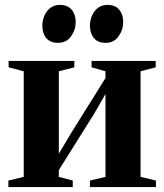

<svg xmlns="http://www.w3.org/2000/svg" viewBox="-20 -760 668 780"><path d="M14 0V-26.5L76.5 -41.5V-470.5L15 -486.5V-512.5H282V-486.5L219 -470.5V-135.5L265 -213L408.5 -443V-470.5L352 -486.5V-512.5H612.5V-486.5L551 -470.5V-41.5L613.5 -26.5V0H345.5V-26.5L408.5 -41.5V-378L362.5 -298L219 -69V-41.5L275.5 -26.5V0ZM215.5 -586Q184 -586 168 -605.2Q152 -624.5 152 -655Q152 -689.5 171.5 -714.8Q191 -740 223 -740H224Q255 -740 271.2 -720.5Q287.5 -701 287.5 -670.5Q287.5 -638.5 268.5 -612.2Q249.5 -586 216 -586ZM409 -586Q377.5 -586 361.5 -605.2Q345.5 -624.5 345.5 -655Q345.5 -689.5 364.8 -714.8Q384 -740 416.5 -740H417.5Q448.5 -740 464.5 -720.5Q480.5 -701 480.5 -670.5Q480.5 -638.5 461.5 -612.2Q442.5 -586 410 -586Z"/></svg>

Font: Merriweather 120pt
Style: Bold
Weight: 700
Designer: Eben Sorkin
Foundry: Eben Sorkin
Version: Version 2.100